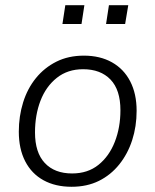

<svg xmlns="http://www.w3.org/2000/svg" viewBox="-20 -707 595 735"><path d="M254 8Q192 8 146.5 -17Q101 -42 76.5 -89.5Q52 -137 52 -203Q52 -262 68.5 -315Q85 -368 117.5 -408Q150 -448 196 -471Q242 -494 301 -494Q363 -494 408.5 -468.5Q454 -443 478.5 -395.5Q503 -348 503 -283Q503 -223 486 -170.5Q469 -118 436.5 -77.5Q404 -37 358.5 -14.5Q313 8 254 8ZM256 -43Q316 -43 357 -76Q398 -109 419.5 -164Q441 -219 441 -285Q441 -363 403 -402.5Q365 -442 298 -442Q239 -442 197.5 -409Q156 -376 135 -321.5Q114 -267 114 -200Q114 -123 151.5 -83Q189 -43 256 -43ZM386 -615 397 -687H471L459 -615ZM219 -615 230 -687H303L292 -615Z"/></svg>

Font: Nunito Sans 12pt Light
Style: Italic
Weight: 300
Italic angle: -9°
Designer: Vernon Adams
Foundry: Vernon Adams
Version: Version 3.101;gftools[0.9.27]